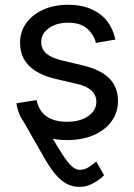

<svg xmlns="http://www.w3.org/2000/svg" viewBox="-20 -564 550 789"><path d="M119.6 -129.4Q166 -46.9 196 4.6Q226.1 56.2 245.8 84.5Q265.6 112.8 279.8 123.3Q293.9 133.8 308.1 133.8Q327.6 133.8 345.7 122.1Q363.8 110.4 375.5 99.6L407.7 156.2Q392.1 172.4 364.5 188.2Q336.9 204.1 308.1 204.1Q277.3 204.1 252.9 190.7Q228.5 177.2 207.5 151.9Q186.5 126.5 165.5 90.8L62 -90.3ZM255.4 11.7Q199.7 11.7 155.5 -5.1Q111.3 -22 83.3 -55.9Q55.2 -89.8 47.4 -139.6L130.4 -152.8Q139.6 -107.9 171.6 -85.7Q203.6 -63.5 254.4 -63.5Q310.1 -63.5 343 -87.2Q376 -110.8 376 -145Q376 -173.3 355.7 -191.9Q335.4 -210.4 296.9 -219.2L208.5 -239.7Q135.3 -257.3 98.9 -294.2Q62.5 -331.1 62.5 -388.2Q62.5 -434.1 87.9 -469.2Q113.3 -504.4 158 -524.4Q202.6 -544.4 259.8 -544.4Q314.9 -544.4 355.5 -526.4Q396 -508.3 420.7 -476.3Q445.3 -444.3 454.1 -401.4L374 -387.7Q366.2 -420.9 338.9 -445.8Q311.5 -470.7 259.8 -470.7Q211.4 -470.7 180.4 -448Q149.4 -425.3 149.4 -391.6Q149.4 -361.8 171.1 -343.5Q192.9 -325.2 237.3 -314.9L319.8 -295.4Q394 -277.8 429.4 -241.7Q464.8 -205.6 464.8 -149.4Q464.8 -101.6 438.2 -65.2Q411.6 -28.8 364.3 -8.5Q316.9 11.7 255.4 11.7Z"/></svg>

Font: Inter 20pt
Style: Regular
Weight: 400
Version: Version 4.001;git-66647c0bb